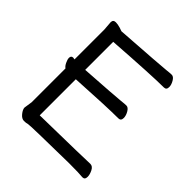

<svg xmlns="http://www.w3.org/2000/svg" viewBox="-194 -864 1027 1027"><g transform="rotate(45 319.0 -351.0)"><path d="M142 16Q124 16 108.5 -3.5Q93 -23 93 -37L100 -84V-340Q90 -346 81.5 -363.5Q73 -381 73 -393Q73 -410 89 -410L100 -408V-634L96 -685Q96 -705 116 -705Q131 -705 151 -699L171 -692Q453 -711 488 -715Q514 -718 526 -718Q540 -718 551.5 -698.5Q563 -679 563 -662Q563 -640 544 -640Q456 -640 180 -621V-409Q397 -423 433 -427Q459 -430 471 -430Q485 -430 496.5 -410.5Q508 -391 508 -373Q508 -351 489 -351Q404 -351 180 -338V-65Q523 -71 555 -73Q573 -73 583.5 -52Q594 -31 594 -14Q594 8 576 8Q552 5 473 5Q179 9 168 12.5Q157 16 142 16Z"/></g></svg>

Font: LXGW WenKai Lite Medium
Style: Regular
Weight: 500
Designer: LXGW / Fontworks Inc.
Foundry: LXGW / Fontworks Inc.
Version: Version 1.511; March 25, 2025